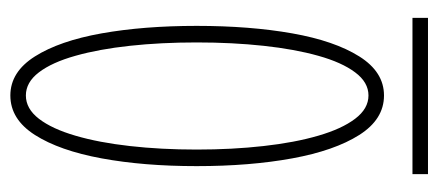

<svg xmlns="http://www.w3.org/2000/svg" viewBox="-258 -578 847 371"><g transform="rotate(90 165.5 -392.5)"><path d="M164.5 11Q119 11 89 -36.5Q59 -84 44.5 -165.2Q30 -246.5 30 -349Q30 -452 44.5 -533.8Q59 -615.5 89 -663.2Q119 -711 164.5 -711Q210.5 -711 240.8 -663.2Q271 -615.5 286 -533.8Q301 -452 301 -349Q301 -246.5 286 -165.2Q271 -84 240.8 -36.5Q210.5 11 164.5 11ZM164.5 -19Q190 -19 209.5 -44.2Q229 -69.5 242.2 -114.8Q255.5 -160 262.2 -220Q269 -280 269 -349Q269 -418 262.2 -478.2Q255.5 -538.5 242.2 -584Q229 -629.5 209.5 -655.2Q190 -681 164.5 -681Q139 -681 119.8 -655.2Q100.5 -629.5 87.8 -584Q75 -538.5 68.5 -478.2Q62 -418 62 -349Q62 -280 68.5 -220Q75 -160 87.8 -114.8Q100.5 -69.5 119.8 -44.2Q139 -19 164.5 -19ZM14.5 -766V-796H316.5V-766Z"/></g></svg>

Font: Imbue Thin 10pt Thin
Style: Regular
Weight: 250
Version: Version 1.102